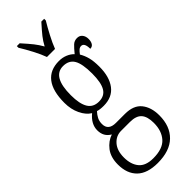

<svg xmlns="http://www.w3.org/2000/svg" viewBox="-324 -792 1059 1059"><g transform="rotate(-45 205.5 -263.0)"><path d="M23 90Q23 33 50.5 -2.5Q78 -38 117 -51Q76 -74 76 -124Q76 -172 123 -211Q93 -229 74 -269Q55 -309 55 -359Q55 -451 91 -497.5Q127 -544 197 -544Q224 -544 247 -534.5Q270 -525 285 -509Q307 -536 321.5 -549.5Q336 -563 357 -563Q377 -563 388 -549Q399 -535 399 -514Q399 -494 391 -481.5Q383 -469 367 -469Q367 -516 342 -516Q332 -516 323.5 -509Q315 -502 304 -487Q318 -464 325.5 -435.5Q333 -407 333 -364Q333 -285 298.5 -239.5Q264 -194 197 -194Q167 -194 150 -200Q136 -185 127.5 -168.5Q119 -152 119 -130Q119 -80 178 -80H248Q315 -80 346 -41.5Q377 -3 377 60Q377 144 328 192Q279 240 185 240Q104 240 63.5 200.5Q23 161 23 90ZM278 -365Q278 -442 258 -475Q238 -508 193 -508Q110 -508 110 -364Q110 -296 130.5 -262.5Q151 -229 195 -229Q239 -229 258.5 -262Q278 -295 278 -365ZM326 68Q326 18 305 -5.5Q284 -29 236 -29H167Q128 -29 101 1.5Q74 32 74 86Q74 140 100.5 172Q127 204 186 204Q260 204 293 167Q326 130 326 68ZM91 -753V-766H113Q148 -727 165 -705.5Q182 -684 198 -656Q213 -684 230 -705.5Q247 -727 282 -766H304V-753Q285 -722 263 -680Q241 -638 229 -606H166Q155 -637 133 -679Q111 -721 91 -753Z"/></g></svg>

Font: Noto Serif CondLight
Style: Regular
Weight: 300
Width: 3
Designer: Monotype Design Team
Foundry: Monotype Imaging Inc.
Version: Version 1.001